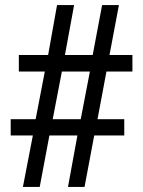

<svg xmlns="http://www.w3.org/2000/svg" viewBox="-20 -734 562 754"><path d="M70 0 109 -202H22V-266H120L156 -453H54V-518H169L204 -714H271L235 -518H344L381 -714H447L410 -518H500V-453H398L363 -266H468V-202H350L312 0H247L284 -202H174L136 0ZM187 -266H297L333 -453H223Z"/></svg>

Font: Noto Serif Hebrew SemiCondensed SemiBold
Style: Regular
Weight: 600
Width: 4
Designer: Monotype Design Team
Foundry: Monotype Imaging Inc.
Version: Version 2.004; ttfautohint (v1.8.4.7-5d5b)